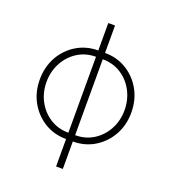

<svg xmlns="http://www.w3.org/2000/svg" viewBox="-161 -845 1023 1149"><g transform="rotate(20 351.0 -270.5)"><path d="M329.5 186.1V11.4Q253.2 11.4 192.1 -25.7Q131 -62.9 95.3 -126.6Q59.7 -190.3 59.7 -269.9Q59.7 -350.5 95.3 -414.4Q131 -478.3 192.1 -515.4Q253.2 -552.6 329.5 -552.6V-727.3H372.5V-552.6Q448.9 -552.6 509.9 -515.4Q571 -478.3 606.7 -414.4Q642.4 -350.5 642.4 -269.9Q642.4 -190.3 606.7 -126.6Q571 -62.9 509.9 -25.7Q448.9 11.4 372.5 11.4V186.1ZM329.5 -28.8V-512.4Q263.5 -512.4 212.2 -479.4Q160.9 -446.4 131.7 -391.2Q102.6 -335.9 102.6 -269.9Q102.6 -204.2 131.7 -149.3Q160.9 -94.5 212.2 -61.6Q263.5 -28.8 329.5 -28.8ZM372.5 -28.8Q438.9 -28.8 490.1 -61.6Q541.2 -94.5 570.3 -149.3Q599.4 -204.2 599.4 -269.9Q599.4 -335.9 570.3 -391.2Q541.2 -446.4 490.1 -479.4Q438.9 -512.4 372.5 -512.4Z"/></g></svg>

Font: Inter UI Extra Light
Style: Regular
Weight: 200
Designer: Rasmus Andersson
Foundry: rsms
Version: 3.2;8d6f07862